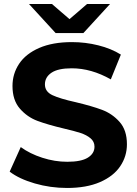

<svg xmlns="http://www.w3.org/2000/svg" viewBox="-20 -921 678 953"><path d="M28 -69 83 -191Q128 -158 190 -138Q252 -118 314 -118Q383 -118 416 -138.5Q449 -159 449 -193Q449 -218 429.5 -234.5Q410 -251 379.5 -261Q349 -271 297 -283Q217 -302 166 -321Q115 -340 78.5 -382Q42 -424 42 -494Q42 -555 75 -604.5Q108 -654 174.5 -683Q241 -712 337 -712Q404 -712 468 -696Q532 -680 580 -650L530 -527Q433 -582 336 -582Q268 -582 235.5 -560Q203 -538 203 -502Q203 -466 240.5 -448.5Q278 -431 355 -414Q435 -395 486 -376Q537 -357 573.5 -316Q610 -275 610 -205Q610 -145 576.5 -95.5Q543 -46 476 -17Q409 12 313 12Q230 12 152.5 -10.5Q75 -33 28 -69ZM526 -901 394 -757H256L124 -901H238L325 -826L412 -901Z"/></svg>

Font: Idrija
Style: Bold
Weight: 700
Designer: Julieta Ulanovsky
Foundry: Julieta Ulanovsky
Version: Version 7.200